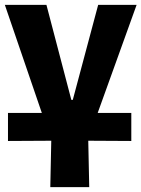

<svg xmlns="http://www.w3.org/2000/svg" viewBox="-24 -608 585 794"><path d="M9 -25V-141H149L-4 -588H168L271 -195H277L382 -588H541L380 -141H519V-25L341 -26L345 166H184L188 -26Z"/></svg>

Font: Ruda SemiBold
Style: Bold
Weight: 900
Designer: Mariela Monsalve and Angelina Sanchez
Foundry: Mariela Monsalve and Angelina Sanchez
Version: Version 2.000